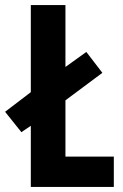

<svg xmlns="http://www.w3.org/2000/svg" viewBox="-39 -734 483 754"><path d="M82 0V-240L45 -215L-19 -295L82 -372V-714H218V-471L300 -530L363 -448L218 -340V-119H408V0Z"/></svg>

Font: Noto Sans Arabic ExtCond
Style: Bold
Weight: 700
Width: 2
Designer: Monotype Design Team, Nadine Chahine, Nizar Qandah and Khaled Hosny
Foundry: Monotype Imaging Inc.
Version: Version 2.012; ttfautohint (v1.8.4.7-5d5b)